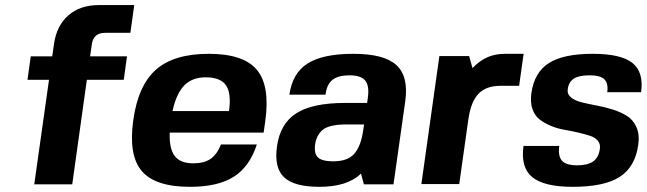

<svg xmlns="http://www.w3.org/2000/svg" viewBox="-20 -720 2526 750"><path d="M391.1 -591.8Q345.2 -591.8 338.9 -547.9L332 -500H476.1L463.4 -408.2H319.3L262.2 0H113.8L171.4 -408.2H87.4L100.1 -500H184.1L190.9 -547.9Q200.7 -619.1 246.8 -659.7Q293 -700.2 366.2 -700.2H504.4L489.3 -591.8Z M643.1 -202.1Q640.6 -139.6 662.4 -110.8Q684.1 -82 734.9 -82Q777.3 -82 802.5 -99.4Q827.6 -116.7 843.3 -155.8H983.4Q955.1 -68.8 893.1 -29.5Q831.1 9.8 722.2 9.8Q586.4 9.8 533.9 -51.8Q481.4 -113.3 500.5 -250Q519.5 -386.7 589.6 -448.2Q659.7 -509.8 795.4 -509.8Q931.2 -509.8 983.4 -447.3Q1035.6 -384.8 1016.1 -246.1L1009.8 -202.1ZM783.2 -418Q731 -418 700 -386.5Q668.9 -355 653.8 -286.1H874.5Q884.3 -355.5 862.8 -386.7Q841.3 -418 783.2 -418Z M1390.1 -42Q1336.9 9.8 1228 9.8Q1128.9 9.8 1089.6 -27.6Q1050.3 -64.9 1062 -147.9Q1074.2 -237.3 1137.5 -277.6Q1200.7 -317.9 1328.1 -317.9H1414.1L1417 -339.8Q1423.3 -385.3 1406.5 -405.5Q1389.6 -425.8 1345.2 -425.8Q1300.8 -425.8 1278.6 -408Q1256.3 -390.1 1251.5 -350.1H1110.4Q1122.1 -434.1 1181.4 -471.9Q1240.7 -509.8 1360.8 -509.8Q1480.5 -509.8 1528.6 -465.6Q1576.7 -421.4 1563 -324.2L1517.1 0H1401.4ZM1402.3 -233.9H1336.9Q1316.4 -233.9 1302 -232.7Q1287.6 -231.4 1270.8 -227.1Q1253.9 -222.7 1242.7 -214.4Q1231.4 -206.1 1222.7 -191.4Q1213.9 -176.8 1210.9 -155.8Q1206.1 -119.6 1222.4 -104.7Q1238.8 -89.8 1281.7 -89.8Q1338.9 -89.8 1364.5 -120.1Q1390.1 -150.4 1398.4 -209Z M1936 -384.8H1935.1Q1878.4 -384.8 1848.6 -353.3Q1818.8 -321.8 1809.1 -251L1773.9 -1H1626L1696.3 -501H1812.5L1825.7 -454.1Q1854 -483.4 1884.3 -496.6Q1914.6 -509.8 1953.6 -509.8H2025.4L2007.8 -384.8Z M2197.8 -372.1Q2194.8 -352.5 2210 -339.8Q2225.1 -327.1 2251.2 -320.6Q2277.3 -314 2309.3 -308.1Q2341.3 -302.2 2372.6 -292.5Q2403.8 -282.7 2428.5 -267.6Q2453.1 -252.4 2466.1 -223.4Q2479 -194.3 2473.1 -153.8Q2460.9 -67.4 2400.4 -28.8Q2339.8 9.8 2217.3 9.8Q2105 9.8 2059.1 -28.1Q2013.2 -65.9 2024.9 -149.9H2164.6Q2159.2 -109.9 2175.5 -92Q2191.9 -74.2 2233.9 -74.2Q2275.9 -74.2 2297.1 -89.4Q2318.4 -104.5 2323.2 -138.2Q2326.2 -157.2 2315.2 -170.4Q2304.2 -183.6 2283.9 -189.9Q2263.7 -196.3 2237.8 -202.4Q2211.9 -208.5 2184.6 -213.1Q2157.2 -217.8 2132.1 -228.3Q2106.9 -238.8 2087.9 -253.4Q2068.8 -268.1 2059.8 -294.2Q2050.8 -320.3 2055.7 -356Q2066.9 -437 2123.8 -473.4Q2180.7 -509.8 2295.4 -509.8Q2405.8 -509.8 2450.4 -474.1Q2495.1 -438.5 2484.4 -359.9H2352.1Q2356.9 -394.5 2340.8 -410.2Q2324.7 -425.8 2283.7 -425.8Q2242.2 -425.8 2221.9 -413.1Q2201.7 -400.4 2197.8 -372.1Z"/></svg>

Font: Fivo Sans
Style: Italic
Weight: 700
Designer: Alexander Slobzheninov
Foundry: Alexander Slobzheninov
Version: 1.0